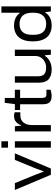

<svg xmlns="http://www.w3.org/2000/svg" viewBox="997 -1762 776 2811"><g transform="rotate(-90 1385.5 -356.0)"><path d="M232.1 0 10.1 -527H110.5L221.5 -255.6Q229.4 -238.7 239.1 -212Q248.8 -185.4 259.5 -156.7Q270.2 -128 278.1 -106.4H283.6Q291.1 -126.5 300.8 -154Q310.5 -181.5 320.8 -208.9Q331.2 -236.4 339.1 -255.6L450.6 -527H546.5L324.4 0Z M629.6 -627V-724H722.8V-627ZM629.6 0V-527H722.8V0Z M867.6 0V-527H943.4L951.1 -434.4H957.1Q965.4 -458.1 981.5 -482.3Q997.6 -506.4 1025.6 -522.7Q1053.5 -539 1092.8 -539Q1108.4 -539 1123 -536.5Q1137.5 -533.9 1147.6 -530.4V-446.8H1104.3Q1064.6 -446.8 1037.5 -432.9Q1010.4 -418.9 993.1 -394.5Q975.9 -370.1 968.4 -340.5Q960.8 -311 960.8 -278.9V0Z M1384.6 11.5Q1341.1 11.5 1314.9 -3Q1288.6 -17.6 1276.9 -45.4Q1265.2 -73.2 1265.2 -112.9V-450.1H1181.4V-527H1267.4L1285.9 -674.7H1358V-527H1477.3V-450.1H1358V-127.6Q1358 -95.8 1368.4 -80.4Q1378.9 -64.9 1413.3 -64.9H1477.3V-4.5Q1465.3 0.9 1448.9 4.2Q1432.5 7.5 1415.4 9.5Q1398.2 11.5 1384.6 11.5Z M1773.6 12Q1682.9 12 1632.1 -31.8Q1581.2 -75.6 1581.2 -176.8V-527H1674.5V-191.5Q1674.5 -153.6 1683.8 -129.7Q1693.2 -105.7 1710.7 -92.7Q1728.3 -79.8 1752.3 -74.5Q1776.3 -69.2 1804.6 -69.2Q1847.2 -69.2 1885.2 -88.5Q1923.2 -107.8 1947.4 -143.1Q1971.5 -178.4 1971.5 -227.1V-527H2064.8V0H1990L1982.3 -86H1974.3Q1949.5 -49.9 1917.3 -28.3Q1885.2 -6.6 1848.2 2.7Q1811.2 12 1773.6 12Z M2420.1 12Q2346.2 12 2294 -18Q2241.9 -47.9 2213.8 -109.6Q2185.7 -171.4 2185.7 -265.4Q2185.7 -358 2214 -418.5Q2242.4 -479.1 2294.4 -509Q2346.4 -539 2417.6 -539Q2456.6 -539 2490.4 -530Q2524.1 -521.1 2551.4 -503.2Q2578.6 -485.2 2598.1 -457.5H2605.1V-724H2698.3V0H2623.5L2614.4 -80.2H2606.8Q2575.8 -32.3 2527.9 -10.1Q2479.9 12 2420.1 12ZM2441 -68.7Q2494 -68.7 2530.5 -89.5Q2567.1 -110.3 2586.1 -151.5Q2605.1 -192.7 2605.1 -255.6V-270.8Q2605.1 -322.1 2593.1 -358.1Q2581.1 -394 2558.9 -416.1Q2536.7 -438.2 2507.2 -448.3Q2477.8 -458.3 2443.2 -458.3Q2391.5 -458.3 2355.7 -439Q2319.8 -419.6 2300.9 -378.9Q2281.9 -338.2 2281.9 -272.8V-253.7Q2281.9 -187.9 2301.4 -147.2Q2320.8 -106.4 2356.4 -87.6Q2392.1 -68.7 2441 -68.7Z"/></g></svg>

Font: Archivo SemiBold SemiExpanded
Style: Regular
Weight: 600
Width: 6
Version: Version 2.001